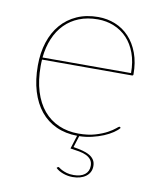

<svg xmlns="http://www.w3.org/2000/svg" viewBox="-78 -561 671 802"><g transform="rotate(10 257.5 -159.5)"><path d="M449.5 -291Q449.5 -338.5 436 -375.2Q422.5 -412 398.8 -437Q375 -462 343 -475Q311 -488 274.5 -488Q230.5 -488 195.2 -474Q160 -460 134.5 -434Q109 -408 93.8 -371.8Q78.5 -335.5 74 -291ZM273 6Q223.5 5.5 184 -12.5Q144.5 -30.5 117.2 -64Q90 -97.5 75.2 -145.8Q60.5 -194 60.5 -255Q60.5 -309 75 -353.8Q89.5 -398.5 117 -430.5Q144.5 -462.5 184.2 -480.2Q224 -498 274.5 -498Q313 -498 347 -484.2Q381 -470.5 406.2 -443.5Q431.5 -416.5 446 -377.2Q460.5 -338 460.5 -287Q460.5 -284.5 458.8 -283.2Q457 -282 454.5 -282H73.5Q73 -275 72.8 -268.5Q72.5 -262 72.5 -255Q72.5 -194 87 -147.2Q101.5 -100.5 128.2 -68.8Q155 -37 192.8 -20.5Q230.5 -4 276.5 -4Q317.5 -4 347.5 -13Q377.5 -22 397.5 -33Q417.5 -44 428 -53Q438.5 -62 440.5 -62Q442.5 -62 444.5 -60L446.5 -58Q438.5 -47.5 422.2 -36.5Q406 -25.5 384 -16.2Q362 -7 335.8 -0.8Q309.5 5.5 282 6L266.5 55Q288 58.5 305.5 63Q323 67.5 335.5 74.8Q348 82 355 92.8Q362 103.5 362 119Q362 133.5 356.2 144.5Q350.5 155.5 340 163.2Q329.5 171 315.2 175Q301 179 284 179Q263.5 179 243.5 171.8Q223.5 164.5 212 153L214 151Q217 148 219 148Q221 148 225.5 151.5Q230 155 238 159Q246 163 257.8 166.5Q269.5 170 287 170Q317 170 334 156.8Q351 143.5 351 120Q351 104.5 343.5 94.5Q336 84.5 323 78.2Q310 72 292.5 68.8Q275 65.5 255 63Z"/></g></svg>

Font: Lato 2
Style: Regular
Weight: 100
Designer: Lukasz Dziedzic with Adam Twardoch and Botio Nikoltchev
Foundry: tyPoland Lukasz Dziedzic
Version: Version 2.015; 2015-08-06; http://www.latofonts.com/